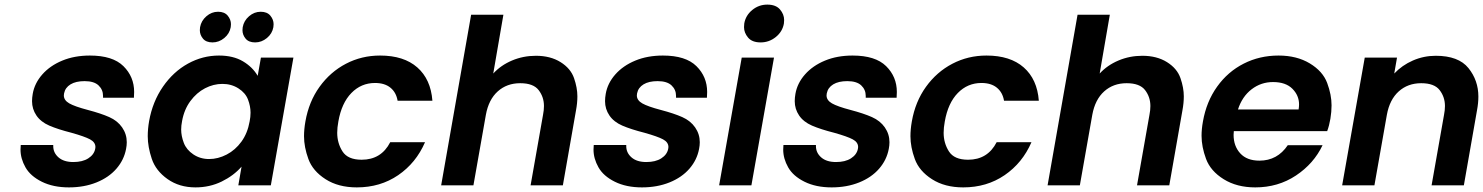

<svg xmlns="http://www.w3.org/2000/svg" viewBox="-20 -804 6435 833"><path d="M279 9Q211 9 161.5 -15.5Q112 -40 90.5 -78Q69 -116 69 -155Q69 -165 70 -175H211Q211 -173 211 -170Q211 -141 234 -121Q257 -101 298 -101Q338 -101 363 -117Q388 -133 393 -158Q394 -162 394 -166Q394 -187 370.5 -199.5Q347 -212 290 -228Q231 -243 194 -259Q157 -275 138 -303Q119 -331 119 -365Q119 -380 122 -397Q130 -443 163.5 -481Q197 -519 250 -541Q303 -563 370 -563Q469 -563 515.5 -517Q562 -471 562 -405Q562 -393 561 -380H427Q427 -384 427 -388Q427 -415 407.5 -433.5Q388 -452 347 -452Q309 -452 286 -438Q263 -424 258 -399Q257 -394 257 -390Q257 -369 280.5 -355.5Q304 -342 361 -327Q418 -312 454 -296Q490 -280 510 -251Q530 -222 530 -187Q530 -173 527 -158Q518 -110 485 -72Q452 -34 398.5 -12.5Q345 9 279 9Z M902 -620Q874 -620 860.5 -636.5Q847 -653 847 -673Q847 -679 848 -686Q853 -714 875.5 -733.5Q898 -753 926 -753Q954 -753 968 -736Q982 -719 982 -699Q982 -693 981 -686Q976 -658 953 -639Q930 -620 902 -620ZM1087 -620Q1059 -620 1045.5 -636.5Q1032 -653 1032 -673Q1032 -679 1033 -686Q1038 -714 1060.5 -733.5Q1083 -753 1111 -753Q1139 -753 1153 -736Q1167 -719 1167 -699Q1167 -693 1166 -686Q1161 -658 1138 -639Q1115 -620 1087 -620ZM627 -279Q642 -363 687 -428Q732 -493 795.5 -528Q859 -563 930 -563Q992 -563 1034 -538Q1076 -513 1098 -475L1112 -554H1253L1155 0H1014L1028 -81Q994 -42 942 -16.5Q890 9 828 9Q758 9 707 -27Q656 -63 638.5 -115Q621 -167 621 -213Q621 -245 627 -279ZM1063 -277Q1067 -297 1067 -315Q1067 -343 1056 -372Q1045 -401 1014.5 -420.5Q984 -440 945 -440Q906 -440 869.5 -421Q833 -402 806 -365.5Q779 -329 770 -279Q766 -259 766 -242Q766 -214 777.5 -184Q789 -154 819 -134Q849 -114 887 -114Q926 -114 963.5 -133.5Q1001 -153 1027.5 -189.5Q1054 -226 1063 -277Z M1305 -277Q1320 -363 1366.5 -427.5Q1413 -492 1481 -527.5Q1549 -563 1629 -563Q1732 -563 1790.5 -511.5Q1849 -460 1856 -367H1705Q1699 -403 1674 -423.5Q1649 -444 1607 -444Q1547 -444 1504.5 -400.5Q1462 -357 1448 -277Q1443 -250 1443 -228Q1443 -183 1466 -147Q1489 -111 1549 -111Q1634 -111 1673 -187H1824Q1785 -97 1707.5 -44Q1630 9 1528 9Q1448 9 1392.5 -26.5Q1337 -62 1318 -114Q1299 -166 1299 -213Q1299 -243 1305 -277Z M2305 -562Q2368 -562 2412 -534.5Q2456 -507 2470.5 -465Q2485 -423 2485 -386Q2485 -357 2479 -325L2422 0H2282L2336 -306Q2340 -326 2340 -344Q2340 -383 2317 -413Q2294 -443 2237 -443Q2179 -443 2139.5 -407.5Q2100 -372 2088 -306L2034 0H1894L2024 -740H2164L2120 -485Q2153 -521 2201.5 -541.5Q2250 -562 2305 -562Z M2765 9Q2697 9 2647.5 -15.5Q2598 -40 2576.5 -78Q2555 -116 2555 -155Q2555 -165 2556 -175H2697Q2697 -173 2697 -170Q2697 -141 2720 -121Q2743 -101 2784 -101Q2824 -101 2849 -117Q2874 -133 2879 -158Q2880 -162 2880 -166Q2880 -187 2856.5 -199.5Q2833 -212 2776 -228Q2717 -243 2680 -259Q2643 -275 2624 -303Q2605 -331 2605 -365Q2605 -380 2608 -397Q2616 -443 2649.5 -481Q2683 -519 2736 -541Q2789 -563 2856 -563Q2955 -563 3001.5 -517Q3048 -471 3048 -405Q3048 -393 3047 -380H2913Q2913 -384 2913 -388Q2913 -415 2893.5 -433.5Q2874 -452 2833 -452Q2795 -452 2772 -438Q2749 -424 2744 -399Q2743 -394 2743 -390Q2743 -369 2766.5 -355.5Q2790 -342 2847 -327Q2904 -312 2940 -296Q2976 -280 2996 -251Q3016 -222 3016 -187Q3016 -173 3013 -158Q3004 -110 2971 -72Q2938 -34 2884.5 -12.5Q2831 9 2765 9Z M3280 -620Q3243 -620 3225.5 -641Q3208 -662 3208 -686Q3208 -694 3209 -702Q3215 -737 3243.5 -760.5Q3272 -784 3309 -784Q3346 -784 3364 -763Q3382 -742 3382 -717Q3382 -710 3381 -702Q3375 -667 3346 -643.5Q3317 -620 3280 -620ZM3338 -554 3240 0H3100L3198 -554Z M3588 9Q3520 9 3470.5 -15.5Q3421 -40 3399.5 -78Q3378 -116 3378 -155Q3378 -165 3379 -175H3520Q3520 -173 3520 -170Q3520 -141 3543 -121Q3566 -101 3607 -101Q3647 -101 3672 -117Q3697 -133 3702 -158Q3703 -162 3703 -166Q3703 -187 3679.5 -199.5Q3656 -212 3599 -228Q3540 -243 3503 -259Q3466 -275 3447 -303Q3428 -331 3428 -365Q3428 -380 3431 -397Q3439 -443 3472.5 -481Q3506 -519 3559 -541Q3612 -563 3679 -563Q3778 -563 3824.5 -517Q3871 -471 3871 -405Q3871 -393 3870 -380H3736Q3736 -384 3736 -388Q3736 -415 3716.5 -433.5Q3697 -452 3656 -452Q3618 -452 3595 -438Q3572 -424 3567 -399Q3566 -394 3566 -390Q3566 -369 3589.5 -355.5Q3613 -342 3670 -327Q3727 -312 3763 -296Q3799 -280 3819 -251Q3839 -222 3839 -187Q3839 -173 3836 -158Q3827 -110 3794 -72Q3761 -34 3707.5 -12.5Q3654 9 3588 9Z M3936 -277Q3951 -363 3997.5 -427.5Q4044 -492 4112 -527.5Q4180 -563 4260 -563Q4363 -563 4421.5 -511.5Q4480 -460 4487 -367H4336Q4330 -403 4305 -423.5Q4280 -444 4238 -444Q4178 -444 4135.5 -400.5Q4093 -357 4079 -277Q4074 -250 4074 -228Q4074 -183 4097 -147Q4120 -111 4180 -111Q4265 -111 4304 -187H4455Q4416 -97 4338.5 -44Q4261 9 4159 9Q4079 9 4023.5 -26.5Q3968 -62 3949 -114Q3930 -166 3930 -213Q3930 -243 3936 -277Z M4936 -562Q4999 -562 5043 -534.5Q5087 -507 5101.5 -465Q5116 -423 5116 -386Q5116 -357 5110 -325L5053 0H4913L4967 -306Q4971 -326 4971 -344Q4971 -383 4948 -413Q4925 -443 4868 -443Q4810 -443 4770.5 -407.5Q4731 -372 4719 -306L4665 0H4525L4655 -740H4795L4751 -485Q4784 -521 4832.5 -541.5Q4881 -562 4936 -562Z M5752 -289Q5747 -259 5738 -235H5333Q5332 -227 5332 -219Q5332 -170 5361 -138.5Q5390 -107 5444 -107Q5522 -107 5567 -174H5718Q5680 -94 5602.5 -42.5Q5525 9 5426 9Q5346 9 5289 -26.5Q5232 -62 5212.5 -114.5Q5193 -167 5193 -215Q5193 -244 5199 -277Q5214 -363 5260.5 -428Q5307 -493 5376 -528Q5445 -563 5527 -563Q5606 -563 5662.5 -529Q5719 -495 5738 -444Q5757 -393 5757 -347Q5757 -319 5752 -289ZM5614 -329Q5616 -341 5616 -351Q5616 -390 5587 -419Q5558 -448 5503 -448Q5451 -448 5410 -416.5Q5369 -385 5351 -329Z M6209 -562Q6308 -562 6351 -508.5Q6394 -455 6394 -385Q6394 -357 6388 -325L6331 0H6191L6245 -306Q6249 -326 6249 -344Q6249 -383 6226 -413Q6203 -443 6146 -443Q6088 -443 6048.5 -407.5Q6009 -372 5997 -306L5943 0H5803L5901 -554H6041L6029 -485Q6063 -521 6110 -541.5Q6157 -562 6209 -562Z"/></svg>

Font: Fz Poppins SemBd
Style: Italic
Weight: 600
Italic angle: -10°
Designer: Ninad Kale (Devanagari), Jonny Pinhorn (Latin)
Foundry: Indian Type Foundry
Version: Vit hóa bi Vntype.Com & FontZin.Com